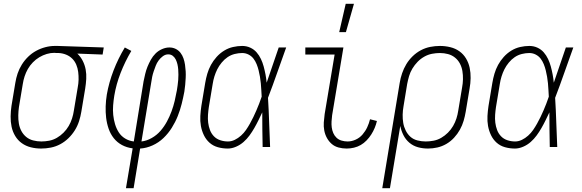

<svg xmlns="http://www.w3.org/2000/svg" viewBox="-20 -768 3040 1003"><path d="M195 8Q167 8 141 1.5Q115 -5 94 -20Q73 -35 59.5 -57.5Q46 -80 40.5 -106Q35 -132 35.5 -160Q36 -188 40 -215L60 -335Q64 -360 72 -384Q80 -408 94 -430.5Q108 -453 127 -471.5Q146 -490 169 -502.5Q192 -515 217 -521.5Q242 -528 266 -528H281L522 -520L516 -483L384 -488Q401 -472 412 -450.5Q423 -429 427.5 -405Q432 -381 430.5 -355.5Q429 -330 425 -305L405 -185Q401 -160 393 -135Q385 -110 371 -87.5Q357 -65 337.5 -46Q318 -27 294.5 -14.5Q271 -2 245.5 3Q220 8 195 8ZM196 -29Q216 -29 237 -33Q258 -37 277 -48Q296 -59 312 -75Q328 -91 339 -110Q350 -129 356.5 -149.5Q363 -170 366 -191L386 -311Q390 -331 390.5 -351.5Q391 -372 388.5 -392Q386 -412 378.5 -430Q371 -448 357.5 -461.5Q344 -475 325.5 -482.5Q307 -490 287 -491H275Q272 -491 269.5 -491.5Q267 -492 264 -492Q244 -492 224 -486Q204 -480 185.5 -469Q167 -458 151.5 -442Q136 -426 125.5 -407.5Q115 -389 108.5 -369Q102 -349 99 -329L79 -209Q76 -188 75.5 -166Q75 -144 78.5 -123Q82 -102 91.5 -84Q101 -66 116.5 -53Q132 -40 153 -34.5Q174 -29 196 -29Z M638 215 673 7Q642 3 617 -10.5Q592 -24 574.5 -46Q557 -68 547.5 -95.5Q538 -123 534.5 -152.5Q531 -182 532 -212.5Q533 -243 538 -274Q549 -337 573 -399.5Q597 -462 632 -520L666 -502Q633 -446 610 -387Q587 -328 577 -268Q573 -243 571 -217.5Q569 -192 571.5 -167.5Q574 -143 581 -119.5Q588 -96 600.5 -76.5Q613 -57 633.5 -44.5Q654 -32 679 -29L730 -343Q734 -362 738.5 -381.5Q743 -401 750.5 -419.5Q758 -438 768 -456Q778 -474 792.5 -488.5Q807 -503 826.5 -511.5Q846 -520 865 -520Q883 -520 898 -512.5Q913 -505 923 -492Q933 -479 938.5 -463Q944 -447 946.5 -430Q949 -413 950 -395.5Q951 -378 950 -360.5Q949 -343 947.5 -325Q946 -307 943 -289Q937 -257 929 -225Q921 -193 908.5 -161.5Q896 -130 877.5 -100.5Q859 -71 834 -47Q809 -23 777 -8.5Q745 6 712 8L678 215ZM719 -29Q746 -32 772.5 -47Q799 -62 818.5 -84.5Q838 -107 852 -133Q866 -159 876 -186Q886 -213 892.5 -240.5Q899 -268 904 -296Q906 -309 908 -323Q910 -337 911 -350.5Q912 -364 912 -378Q912 -392 911 -405.5Q910 -419 907 -432Q904 -445 898.5 -456.5Q893 -468 883 -476Q873 -484 859 -484Q844 -484 831 -474.5Q818 -465 808.5 -452Q799 -439 793.5 -424.5Q788 -410 783 -395.5Q778 -381 775 -366.5Q772 -352 770 -337Z M1170 8Q1143 8 1118 1Q1093 -6 1074.5 -22.5Q1056 -39 1045 -62Q1034 -85 1029.5 -110Q1025 -135 1026.5 -162Q1028 -189 1032 -215L1052 -335Q1056 -359 1063 -383Q1070 -407 1082 -429Q1094 -451 1111.5 -470.5Q1129 -490 1151 -503.5Q1173 -517 1197.5 -522.5Q1222 -528 1245 -528Q1268 -528 1287.5 -519Q1307 -510 1320.5 -494.5Q1334 -479 1343 -460Q1352 -441 1357.5 -420.5Q1363 -400 1367 -379Q1371 -358 1373 -336Q1389 -382 1404.5 -428Q1420 -474 1436 -520H1475Q1451 -454 1428 -388Q1405 -322 1380 -257Q1384 -193 1386 -128.5Q1388 -64 1391 0H1352Q1351 -45 1350.5 -90.5Q1350 -136 1350 -181Q1340 -160 1330 -139.5Q1320 -119 1308.5 -99Q1297 -79 1283.5 -60.5Q1270 -42 1252.5 -26.5Q1235 -11 1213 -1.5Q1191 8 1170 8ZM1171 -29Q1189 -29 1206.5 -37.5Q1224 -46 1239 -59.5Q1254 -73 1265 -89Q1276 -105 1285.5 -122Q1295 -139 1303.5 -156.5Q1312 -174 1319.5 -191.5Q1327 -209 1334 -227Q1341 -245 1347 -263Q1346 -281 1345 -298.5Q1344 -316 1342.5 -333Q1341 -350 1338 -367Q1335 -384 1331 -400.5Q1327 -417 1320.5 -433Q1314 -449 1304 -462Q1294 -475 1278.5 -483Q1263 -491 1245 -491Q1226 -491 1206 -486Q1186 -481 1169 -469.5Q1152 -458 1138 -441Q1124 -424 1115 -406Q1106 -388 1100 -368.5Q1094 -349 1091 -329L1071 -209Q1068 -189 1066.5 -168Q1065 -147 1067.5 -127Q1070 -107 1077 -88.5Q1084 -70 1097.5 -56Q1111 -42 1130.5 -35.5Q1150 -29 1171 -29Z M1791 8Q1769 8 1748.5 2.5Q1728 -3 1713 -16Q1698 -29 1688 -47Q1678 -65 1674 -86Q1670 -107 1671.5 -128.5Q1673 -150 1676 -172L1728 -483H1575V-520H1774L1715 -166Q1713 -150 1712 -134Q1711 -118 1713 -102.5Q1715 -87 1721 -73Q1727 -59 1738 -48.5Q1749 -38 1764.5 -33.5Q1780 -29 1796 -29Q1817 -29 1838 -38.5Q1859 -48 1874 -65.5Q1889 -83 1898.5 -103.5Q1908 -124 1913 -145L1949 -136Q1945 -118 1937.5 -100Q1930 -82 1919.5 -65.5Q1909 -49 1895 -34.5Q1881 -20 1864.5 -10.5Q1848 -1 1829 3.5Q1810 8 1791 8ZM1752 -600 1786 -748H1829L1787 -600Z M1977 215 2068 -335Q2072 -360 2080.5 -385Q2089 -410 2102.5 -432.5Q2116 -455 2135.5 -474Q2155 -493 2178.5 -505.5Q2202 -518 2227.5 -523Q2253 -528 2278 -528Q2306 -528 2332.5 -521.5Q2359 -515 2380 -500Q2401 -485 2414.5 -462.5Q2428 -440 2433.5 -414Q2439 -388 2438.5 -360Q2438 -332 2433 -305L2413 -185Q2409 -161 2402 -137Q2395 -113 2382.5 -90.5Q2370 -68 2352 -48.5Q2334 -29 2311.5 -16Q2289 -3 2264.5 2.5Q2240 8 2216 8Q2188 8 2163 1Q2138 -6 2118.5 -22.5Q2099 -39 2087.5 -62Q2076 -85 2071 -110L2017 215ZM2204 -29Q2224 -29 2245 -33Q2266 -37 2285 -48Q2304 -59 2320 -75Q2336 -91 2347 -110Q2358 -129 2364.5 -149.5Q2371 -170 2374 -191L2394 -311Q2398 -332 2398.5 -354Q2399 -376 2395.5 -397Q2392 -418 2382.5 -436Q2373 -454 2357 -467Q2341 -480 2320.5 -485.5Q2300 -491 2278 -491Q2258 -491 2237 -487Q2216 -483 2196.5 -472Q2177 -461 2161.5 -445Q2146 -429 2134.5 -410Q2123 -391 2117 -370.5Q2111 -350 2107 -329L2088 -213Q2084 -191 2083.5 -169Q2083 -147 2086.5 -126Q2090 -105 2099.5 -86Q2109 -67 2124 -53.5Q2139 -40 2160.5 -34.5Q2182 -29 2204 -29Z M2670 8Q2643 8 2618 1Q2593 -6 2574.5 -22.5Q2556 -39 2545 -62Q2534 -85 2529.5 -110Q2525 -135 2526.5 -162Q2528 -189 2532 -215L2552 -335Q2556 -359 2563 -383Q2570 -407 2582 -429Q2594 -451 2611.5 -470.5Q2629 -490 2651 -503.5Q2673 -517 2697.5 -522.5Q2722 -528 2745 -528Q2768 -528 2787.5 -519Q2807 -510 2820.5 -494.5Q2834 -479 2843 -460Q2852 -441 2857.5 -420.5Q2863 -400 2867 -379Q2871 -358 2873 -336Q2889 -382 2904.5 -428Q2920 -474 2936 -520H2975Q2951 -454 2928 -388Q2905 -322 2880 -257Q2884 -193 2886 -128.5Q2888 -64 2891 0H2852Q2851 -45 2850.5 -90.5Q2850 -136 2850 -181Q2840 -160 2830 -139.5Q2820 -119 2808.5 -99Q2797 -79 2783.5 -60.5Q2770 -42 2752.5 -26.5Q2735 -11 2713 -1.5Q2691 8 2670 8ZM2671 -29Q2689 -29 2706.5 -37.5Q2724 -46 2739 -59.5Q2754 -73 2765 -89Q2776 -105 2785.5 -122Q2795 -139 2803.5 -156.5Q2812 -174 2819.5 -191.5Q2827 -209 2834 -227Q2841 -245 2847 -263Q2846 -281 2845 -298.5Q2844 -316 2842.5 -333Q2841 -350 2838 -367Q2835 -384 2831 -400.5Q2827 -417 2820.5 -433Q2814 -449 2804 -462Q2794 -475 2778.5 -483Q2763 -491 2745 -491Q2726 -491 2706 -486Q2686 -481 2669 -469.5Q2652 -458 2638 -441Q2624 -424 2615 -406Q2606 -388 2600 -368.5Q2594 -349 2591 -329L2571 -209Q2568 -189 2566.5 -168Q2565 -147 2567.5 -127Q2570 -107 2577 -88.5Q2584 -70 2597.5 -56Q2611 -42 2630.5 -35.5Q2650 -29 2671 -29Z"/></svg>

Font: Iosevka Term Curly Extralight
Style: Italic
Weight: 200
Italic angle: -9°
Designer: Belleve Invis
Foundry: Belleve Invis
Version: Version 32.3.0